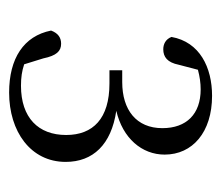

<svg xmlns="http://www.w3.org/2000/svg" viewBox="-52 -884 485 421"><g transform="rotate(90 190.5 -673.5)"><path d="M183 -451C268 -451 335 -498 335 -575C335 -635 297 -675 223 -686C283 -700 319 -742 319 -792C319 -853 270 -896 190 -896C128 -896 72 -869 61 -807C66 -794 77 -789 88 -789C105 -789 117 -798 122 -823L133 -865C148 -869 162 -871 176 -871C230 -871 261 -840 261 -787C261 -730 221 -699 160 -699H134V-671H163C240 -671 276 -635 276 -576C276 -515 238 -477 168 -477C150 -477 136 -479 121 -484L108 -526C102 -555 92 -565 76 -565C63 -565 53 -559 47 -543C59 -483 108 -451 183 -451Z"/></g></svg>

Font: Noto Serif CJK TC Light
Style: Regular
Weight: 300
Designer: Ryoko NISHIZUKA 西塚涼子 (kana & ideographs); Frank Grießhammer (Latin, Greek & Cyrillic); Wenlong ZHANG 张文龙 (bopomofo); San
Foundry: Adobe
Version: Version 2.001;hotconv 1.1.0;makeotfexe 2.6.0